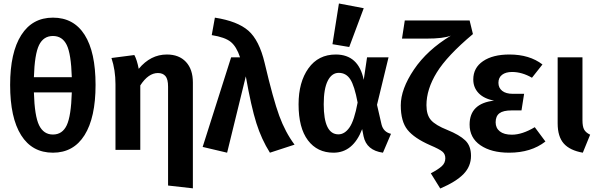

<svg xmlns="http://www.w3.org/2000/svg" viewBox="-20 -858 3423 1099"><path d="M283 -88Q337 -88 362 -141Q387 -194 391 -329H174Q178 -193 204 -140.5Q230 -88 283 -88ZM174 -416H391Q387 -549 362 -600.5Q337 -652 283 -652Q229 -652 203.5 -600Q178 -548 174 -416ZM283 -757Q402 -757 464.5 -658.5Q527 -560 527 -372Q527 -185 464 -84.5Q401 16 283 16Q164 16 101 -84Q38 -184 38 -372Q38 -557 101.5 -657Q165 -757 283 -757Z M935 -546Q1005 -546 1044.5 -503.5Q1084 -461 1084 -386V220L942 204V-362Q942 -405 927 -422.5Q912 -440 884 -440Q829 -440 783 -369V0H641V-376Q641 -457 618 -526L749 -543Q764 -516 774 -464Q842 -546 935 -546Z M1192 -657 1210 -757Q1339 -737 1401.5 -682.5Q1464 -628 1495 -497Q1544 -289 1578.5 -195Q1613 -101 1666 -30L1525 16Q1477 -60 1447.5 -153Q1418 -246 1387 -421L1280 16L1140 -17L1303 -530H1354Q1334 -591 1301 -618Q1268 -645 1192 -657Z M1919 -441Q1879 -441 1856 -395.5Q1833 -350 1833 -261Q1833 -89 1917 -89Q1953 -89 1980.5 -128.5Q2008 -168 2027 -271Q2009 -367 1985 -404Q1961 -441 1919 -441ZM1902 -546Q2032 -546 2062 -401L2081 -530H2204L2138 -258L2164 -145Q2175 -102 2218 -92L2172 16Q2078 3 2061 -78L2053 -119Q2001 16 1889 16Q1796 16 1742.5 -55Q1689 -126 1689 -261Q1689 -388 1745.5 -467Q1802 -546 1902 -546ZM2062 -811 1979 -589 1883 -605 1920 -838Z M2668 -741 2687 -663Q2539 -539 2480 -443Q2421 -347 2421 -256Q2421 -200 2447 -170.5Q2473 -141 2541 -114Q2610 -86 2643 -54.5Q2676 -23 2676 34Q2676 94 2633.5 138Q2591 182 2500 221L2446 134Q2488 112 2508.5 93.5Q2529 75 2529 48Q2529 24 2512.5 10Q2496 -4 2442 -27Q2351 -67 2312.5 -115Q2274 -163 2274 -255Q2274 -348 2349.5 -460Q2425 -572 2561 -654Q2518 -637 2422 -637H2281L2297 -741Z M2896 -546Q3011 -546 3085 -489L3025 -413Q2968 -446 2911 -446Q2875 -446 2854 -430Q2833 -414 2833 -384Q2833 -355 2854.5 -338Q2876 -321 2915 -321H2980L2965 -226H2908Q2860 -226 2838.5 -209.5Q2817 -193 2817 -158Q2817 -125 2841 -106Q2865 -87 2910 -87Q2969 -87 3041 -130L3102 -48Q3020 16 2894 16Q2792 16 2730 -26.5Q2668 -69 2668 -145Q2668 -266 2808 -282Q2750 -293 2719.5 -325Q2689 -357 2689 -403Q2689 -470 2745 -508Q2801 -546 2896 -546Z M3314 -530V-170Q3314 -134 3323.5 -116.5Q3333 -99 3358 -87L3316 16Q3242 3 3207 -36.5Q3172 -76 3172 -152V-530Z"/></svg>

Font: FiraSans
Style: Regular
Weight: 600
Designer: Carrois Corporate & Edenspiekermann AG
Foundry: Carrois Corporate GbR & Edenspiekermann AG
Version: Version 3.106;PS 003.106;hotconv 1.0.70;makeotf.lib2.5.58329